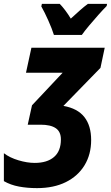

<svg xmlns="http://www.w3.org/2000/svg" viewBox="-27 -960 572 990"><path d="M164 10Q114 10 71 2Q28 -6 -7 -26V-170Q23 -147 68 -133.5Q113 -120 152 -120Q216 -120 251.5 -150.5Q287 -181 287 -241Q287 -281 260.5 -299Q234 -317 183 -317H116L138 -417L296 -585H107L135 -714H513L491 -610L300 -414Q373 -401 408 -356.5Q443 -312 443 -238Q443 -164 409 -108Q375 -52 312.5 -21Q250 10 164 10ZM251 -780Q241 -812 222 -854.5Q203 -897 186 -927L189 -940H281Q294 -927 309.5 -906.5Q325 -886 338 -864Q363 -887 385 -906.5Q407 -926 426 -940H525L523 -929Q505 -911 480.5 -883.5Q456 -856 432.5 -828Q409 -800 395 -780Z"/></svg>

Font: Noto Sans Condensed ExtraBold
Style: Italic
Weight: 800
Width: 3
Italic angle: -12°
Designer: Monotype Design Team
Foundry: Monotype Imaging Inc.
Version: Version 2.013; ttfautohint (v1.8.4.7-5d5b)